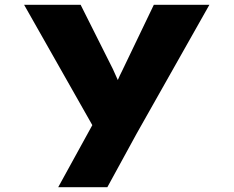

<svg xmlns="http://www.w3.org/2000/svg" viewBox="-20 -555 979 805"><path d="M224 230 396 -83 382 -4 81 -535H318L453 -266Q461 -248 473.5 -220.5Q486 -193 500 -159L445 -155Q457 -180 470 -210.5Q483 -241 493 -260L625 -535H858L553 5L430 230Z"/></svg>

Font: Lexend Tera Black
Style: Regular
Weight: 900
Version: Version 1.007